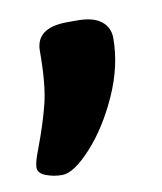

<svg xmlns="http://www.w3.org/2000/svg" viewBox="-58 -193 302 358"><g transform="rotate(-10 93.0 -14.5)"><path d="M-12 103Q-12 93 -3 70Q14 25 23 -11Q32 -47 32 -110Q32 -154 92 -154H111Q141 -154 156 -142Q171 -130 171 -110Q171 -57 146.5 -2.5Q122 52 88.5 88.5Q55 125 33 125Q17 125 2.5 119.5Q-12 114 -12 103Z"/></g></svg>

Font: Asap-Bold
Style: Bold
Weight: 700
Designer: Pablo Cosgaya
Foundry: Omnibus-Type
Version: Version 2.000; ttfautohint (v1.8)